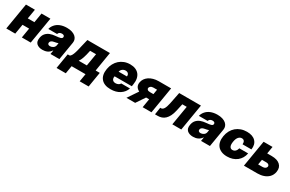

<svg xmlns="http://www.w3.org/2000/svg" viewBox="164 -1911 5189 3431"><g transform="rotate(30 2758.0 -196.0)"><path d="M96.6 -545.5H281.2L248.2 -348H384.6L417.6 -545.5H600.9L509.9 0H326.7L360.4 -201.7H224.1L190.3 0H5.7Z M603.7 -150.6Q613.6 -210.6 646.3 -246.8Q679.7 -283.7 727.3 -301.7Q774.9 -319.6 832.4 -323.9Q867.9 -326.7 892.2 -330.4Q916.5 -334.2 932.5 -339.1Q963.1 -348.7 967.3 -372.2V-373.6Q970.5 -394.9 956.1 -406.2Q941.8 -417.6 916.2 -417.6Q888.5 -417.6 868.4 -405.5Q848.4 -393.5 840.9 -367.9H660.5Q671.5 -417.3 707.4 -459.9Q725.1 -481.2 748.6 -498.2Q772 -515.3 801.3 -527.3Q830.6 -539.4 865.8 -546Q900.9 -552.6 941.8 -552.6Q1000 -552.6 1044.2 -538.7Q1088.4 -524.9 1117 -500.7Q1145.6 -476.6 1157.7 -443.9Q1169.7 -411.2 1163.4 -373.6L1100.9 0H917.6L930.4 -76.7H926.1Q894.2 -30.9 850.9 -11.2Q807.5 8.5 754.3 8.5Q676.5 8.5 633.2 -30.5Q589.8 -69.6 603.7 -150.6ZM839.5 -115.1Q872.5 -115.1 902.7 -135.7Q932.5 -155.9 938.9 -193.2L946 -238.6Q930 -232.2 909.3 -227.6Q888.5 -223 865.1 -218.8Q829.5 -213.4 811.1 -198.3Q792.6 -183.2 789.8 -161.9Q786.6 -139.6 800.2 -127.3Q813.9 -115.1 839.5 -115.1Z M1136.4 161.9 1187.5 -147.7H1227.3Q1237.6 -151.6 1246.3 -160.9Q1255 -170.1 1262.8 -183.2Q1270.6 -196.4 1277.3 -213.1Q1284.1 -229.8 1290.1 -248.6Q1296.2 -267.4 1301.5 -286.8Q1306.8 -306.1 1311.3 -324.8Q1315.7 -343.4 1319.6 -360.6Q1323.5 -377.8 1326.7 -392L1363.6 -545.5H1829.5L1764.2 -147.7H1849.4L1798.3 161.9H1613.6L1640.6 0H1353.7L1326.7 161.9ZM1414.8 -147.7H1582.4L1625 -403.4H1502.8L1500 -392Q1490.8 -348 1481.5 -311.4Q1472.3 -274.9 1462 -244.9Q1451.7 -214.8 1440.2 -190.9Q1428.6 -166.9 1414.8 -147.7Z M1923.3 -271.3Q1933.9 -333.1 1961.5 -384.8Q1989 -436.4 2030.9 -473.7Q2072.8 -511 2127.5 -531.8Q2182.2 -552.6 2247.2 -552.6Q2308.9 -552.6 2355.8 -533.2Q2402.7 -513.8 2432 -477.6Q2461.3 -441.4 2471.8 -389.6Q2482.2 -337.7 2471.6 -272.7L2464.5 -227.3H2109.7L2108 -218.8Q2104.8 -199.2 2108.1 -182.5Q2111.5 -165.8 2121.3 -153.6Q2131 -141.3 2147 -134.6Q2163 -127.8 2184.7 -127.8Q2214.5 -127.8 2239.3 -140.3Q2264.2 -152.7 2277 -176.1H2456Q2427.2 -90.9 2349.4 -40.5Q2272.4 9.9 2157.7 9.9Q2026.6 9.9 1963.8 -64.6Q1900.9 -139.2 1923.3 -271.3ZM2130 -335.2H2301.1Q2306.5 -371.1 2286.6 -392.8Q2266.3 -414.8 2230.1 -414.8Q2212 -414.8 2195.5 -408.9Q2179 -403.1 2165.7 -392.6Q2152.3 -382.1 2143.1 -367.5Q2133.9 -353 2130 -335.2Z M2484.4 0 2626.8 -210.9Q2580.3 -234.4 2560.7 -270.6Q2541.2 -306.8 2549.7 -355.1Q2556.1 -396.7 2579.5 -431.5Q2603 -466.3 2640.4 -491.7Q2677.9 -517 2727.8 -531.2Q2777.7 -545.5 2836.6 -545.5H3092.3L3001.4 0H2819.6L2849.8 -180.4H2786.6L2664.8 0ZM2744.7 -314.3Q2760.7 -298.3 2799.7 -298.3H2869.3L2886.4 -399.1H2812.5Q2775.2 -399.1 2755.3 -382.1Q2735.1 -365.1 2733 -348Q2728.7 -330.3 2744.7 -314.3Z M3073.9 0 3096.6 -147.7H3113.6Q3145.6 -147.7 3169.4 -185.4Q3193.2 -223 3210.2 -304L3258.5 -545.5H3707.4L3616.5 0H3431.8L3498.6 -399.1H3407.7L3375 -251.4Q3359.7 -181.8 3335.2 -133.7Q3310.7 -85.6 3279.3 -55.9Q3247.9 -26.3 3210.2 -13.1Q3172.6 0 3130.7 0Z M3710.2 -150.6Q3720.2 -210.6 3752.8 -246.8Q3786.2 -283.7 3833.8 -301.7Q3881.4 -319.6 3938.9 -323.9Q3974.4 -326.7 3998.8 -330.4Q4023.1 -334.2 4039.1 -339.1Q4069.6 -348.7 4073.9 -372.2V-373.6Q4077.1 -394.9 4062.7 -406.2Q4048.3 -417.6 4022.7 -417.6Q3995 -417.6 3975 -405.5Q3954.9 -393.5 3947.4 -367.9H3767Q3778.1 -417.3 3813.9 -459.9Q3831.7 -481.2 3855.1 -498.2Q3878.6 -515.3 3907.8 -527.3Q3937.1 -539.4 3972.3 -546Q4007.5 -552.6 4048.3 -552.6Q4106.5 -552.6 4150.7 -538.7Q4195 -524.9 4223.5 -500.7Q4252.1 -476.6 4264.2 -443.9Q4276.3 -411.2 4269.9 -373.6L4207.4 0H4024.1L4036.9 -76.7H4032.7Q4000.7 -30.9 3957.4 -11.2Q3914.1 8.5 3860.8 8.5Q3783 8.5 3739.7 -30.5Q3696.4 -69.6 3710.2 -150.6ZM3946 -115.1Q3979 -115.1 4009.2 -135.7Q4039.1 -155.9 4045.5 -193.2L4052.6 -238.6Q4036.6 -232.2 4015.8 -227.6Q3995 -223 3971.6 -218.8Q3936.1 -213.4 3917.6 -198.3Q3899.1 -183.2 3896.3 -161.9Q3893.1 -139.6 3906.8 -127.3Q3920.5 -115.1 3946 -115.1Z M4326.7 -271.3Q4337 -334.9 4364.9 -386.9Q4392.8 -438.9 4435.5 -475.7Q4478.3 -512.4 4534.3 -532.5Q4590.2 -552.6 4656.2 -552.6Q4777 -552.6 4836.6 -488.6Q4896.3 -424.7 4879.3 -318.2H4697.4Q4700.6 -361.2 4683.9 -383.7Q4667.3 -406.2 4634.9 -406.2Q4595.5 -406.2 4566.6 -373Q4537.6 -339.8 4527 -272.7Q4516.3 -205.6 4533.7 -172.4Q4551.1 -139.2 4589.5 -139.2Q4622.9 -139.2 4647.7 -161.8Q4672.6 -184.3 4683.2 -227.3H4865.1Q4855.1 -172.9 4829.2 -129.1Q4803.3 -85.2 4764.2 -54.3Q4725.1 -23.4 4674 -6.7Q4622.9 9.9 4562.5 9.9Q4496.1 9.9 4446.9 -10.5Q4397.7 -30.9 4367.4 -67.8Q4337 -104.8 4326.5 -156.6Q4316.1 -208.5 4326.7 -271.3Z M5000 -545.5H5184.7L5159.8 -397.7H5252.8Q5369.3 -397.7 5427.2 -344.1Q5456.3 -317.1 5467.3 -280.9Q5478.3 -244.7 5470.2 -196Q5464.1 -160.9 5449.8 -132.6Q5435.4 -104.4 5414.6 -82.7Q5393.8 -61.1 5367.7 -45.3Q5341.6 -29.5 5312.1 -19.5Q5282.7 -9.6 5250.7 -4.8Q5218.8 0 5186.1 0H4909.1ZM5210.2 -146.3Q5225.9 -146.3 5239.2 -150.2Q5252.5 -154.1 5263 -160.9Q5273.4 -167.6 5280 -177Q5286.6 -186.4 5288.4 -197.4Q5290.5 -209.2 5286.9 -219.1Q5283.4 -229 5275.4 -236.3Q5267.4 -243.6 5255.5 -247.5Q5243.6 -251.4 5228.7 -251.4H5135.7L5117.9 -146.3Z"/></g></svg>

Font: Inter P Black
Style: Italic
Weight: 900
Italic angle: -9.40001°
Designer: Rasmus Andersson
Foundry: rsms
Version: Version 3.018;git-588b23468